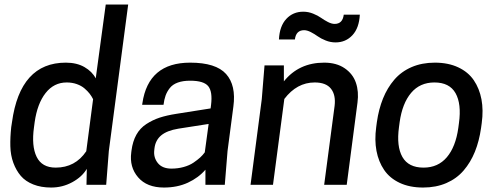

<svg xmlns="http://www.w3.org/2000/svg" viewBox="-20 -820 2211 852"><path d="M272 -542Q320.8 -542 355 -522.2Q389.2 -502.4 404.8 -472.2L449.2 -799.8H548.8L462.9 -149.9L451.2 0H363.8L365.2 -70.8Q344.2 -35.2 300.8 -11.5Q257.3 12.2 207 12.2Q162.1 12.2 127.7 -1.5Q93.3 -15.1 72.5 -39.3Q51.8 -63.5 39.3 -97.2Q26.9 -130.9 25.9 -170.9Q24.9 -210.9 29.8 -255.9L33.2 -277.8Q69.3 -542 272 -542ZM362.8 -148.9 393.1 -379.9Q386.7 -392.6 377.9 -404.1Q369.1 -415.5 355.2 -427.5Q341.3 -439.5 320.8 -446.8Q300.3 -454.1 275.9 -454.1Q219.2 -454.1 182.4 -407.2Q145.5 -360.4 133.8 -277.8L130.9 -255.9Q119.1 -171.9 142.6 -124Q166 -76.2 227.1 -76.2Q314 -76.2 362.8 -148.9Z M891.6 0V-66.9Q860.8 -31.2 814 -9.5Q767.1 12.2 707.5 12.2Q631.8 12.2 592.8 -33.2Q553.7 -78.6 562.5 -144L563.5 -151.9Q568.8 -192.9 585.2 -222.2Q601.6 -251.5 629.4 -269.5Q657.2 -287.6 688.2 -297.9Q719.2 -308.1 762.7 -314.9L914.6 -338.9L916.5 -354Q923.8 -413.1 904.1 -437.5Q884.3 -461.9 823.7 -461.9Q791.5 -461.9 768.8 -453.6Q746.1 -445.3 733.6 -429.4Q721.2 -413.6 714.8 -396Q708.5 -378.4 705.6 -355H610.8L611.8 -361.8Q638.2 -542 823.7 -542Q938 -542 983.2 -491.7Q1028.3 -441.4 1015.6 -347.2L989.7 -149.9L977.5 0ZM740.7 -71.8Q769.5 -71.8 794.9 -78.9Q820.3 -85.9 838.4 -98.1Q856.4 -110.4 868.2 -121.1Q879.9 -131.8 888.7 -144L905.8 -270L771.5 -249Q721.2 -240.7 695.6 -219.5Q669.9 -198.2 665.5 -162.1L664.6 -153.8Q660.6 -121.1 680.4 -96.4Q700.2 -71.8 740.7 -71.8Z M1505.4 -754.9H1576.7Q1573.7 -695.8 1543.9 -663.8Q1514.2 -631.8 1468.8 -631.8Q1446.3 -631.8 1425 -640.4Q1403.8 -648.9 1389.9 -658.9Q1376 -668.9 1359.4 -677.5Q1342.8 -686 1329.6 -686Q1293.5 -686 1288.6 -645H1217.8Q1220.7 -704.1 1250.5 -736.1Q1280.3 -768.1 1325.7 -768.1Q1348.1 -768.1 1369.4 -759.5Q1390.6 -751 1404.5 -741Q1418.5 -731 1435.1 -722.4Q1451.7 -713.9 1464.8 -713.9Q1500.5 -713.9 1505.4 -754.9ZM1518.6 0H1418.5L1464.8 -350.1Q1470.7 -398.4 1448.7 -426.3Q1426.8 -454.1 1376.5 -454.1Q1297.4 -454.1 1241.7 -380.9L1191.4 0H1091.8L1141.6 -379.9L1153.8 -529.8H1239.7V-459Q1306.2 -542 1418.5 -542Q1473.1 -542 1509.5 -517.1Q1545.9 -492.2 1559.3 -452.9Q1572.8 -413.6 1566.4 -365.2Z M1859.4 -76.2Q1923.8 -76.2 1962.9 -122.3Q2002 -168.5 2013.7 -252L2016.6 -273.9Q2028.3 -358.9 2001.5 -406.5Q1974.6 -454.1 1907.7 -454.1Q1843.3 -454.1 1804.2 -407.7Q1765.1 -361.3 1753.4 -277.8L1750.5 -255.9Q1738.8 -170.9 1765.6 -123.5Q1792.5 -76.2 1859.4 -76.2ZM1909.7 -542Q1969.2 -542 2013.4 -521.2Q2057.6 -500.5 2082.5 -463.9Q2107.4 -427.2 2116.5 -379.2Q2125.5 -331.1 2117.7 -273.9L2114.7 -252Q2106.4 -193.8 2087.4 -146.7Q2068.4 -99.6 2037.4 -63.5Q2006.3 -27.3 1960.7 -7.6Q1915 12.2 1857.4 12.2Q1797.9 12.2 1753.7 -8.5Q1709.5 -29.3 1684.6 -65.9Q1659.7 -102.5 1650.6 -150.6Q1641.6 -198.7 1649.4 -255.9L1652.3 -277.8Q1660.6 -335.9 1679.7 -383.1Q1698.7 -430.2 1729.7 -466.3Q1760.7 -502.4 1806.4 -522.2Q1852.1 -542 1909.7 -542Z"/></svg>

Font: Cooper Hewitt
Style: Medium Italic
Weight: 708
Designer: Village Type and Design LLC
Foundry: Cooper Hewitt Smithsonian Design Museum
Version: 1.000